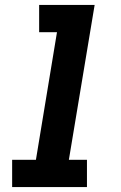

<svg xmlns="http://www.w3.org/2000/svg" viewBox="-20 -755 490 775"><path d="M29 0V-110H125L210 -625H138V-735H362L258 -110H331V0Z"/></svg>

Font: Iosevka Etoile XBdObl
Style: Regular
Weight: 800
Italic angle: -9°
Designer: Belleve Invis
Foundry: Belleve Invis
Version: Version 15.5.2; ttfautohint (v1.8.4)